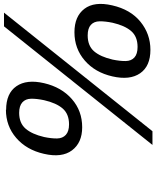

<svg xmlns="http://www.w3.org/2000/svg" viewBox="70 -846 790 970"><g transform="rotate(-90 465.0 -361.0)"><path d="M321.8 -407.2Q374 -407.2 401.9 -439.5Q429.7 -471.7 443.8 -533.2Q451.7 -570.8 451.2 -598.9Q450.7 -627 432.9 -643.1Q415 -659.2 379.9 -659.2Q328.1 -659.2 300 -626.7Q272 -594.2 257.8 -533.2Q250 -495.6 250.5 -467.5Q251 -439.5 268.8 -423.3Q286.6 -407.2 321.8 -407.2ZM712.9 -61Q765.1 -61 793 -93.3Q820.8 -125.5 835 -187Q842.8 -225.1 842.3 -253.2Q841.8 -281.2 824.2 -297.1Q806.6 -313 771 -313Q718.8 -313 690.9 -280.8Q663.1 -248.5 648.9 -187Q641.1 -148.9 641.6 -120.8Q642.1 -92.8 659.7 -76.9Q677.2 -61 712.9 -61ZM396 -726.1 395 -725.1Q478.5 -725.1 514.4 -673.1Q550.3 -621.1 529.8 -533.2Q509.3 -445.3 449.7 -393.1Q390.1 -340.8 307.1 -340.8Q229 -340.8 190.4 -392.3Q151.9 -443.8 172.9 -534.2Q192.9 -622.1 253.2 -674.1Q313.5 -726.1 396 -726.1ZM886.2 -735.8 287.1 14.2H217.8L816.9 -735.8ZM787.1 -379.9Q867.2 -379.9 905.5 -329.6Q943.8 -279.3 922.9 -189Q901.9 -96.7 840.1 -46.4Q778.3 3.9 698.2 3.9Q615.7 3.9 579.8 -48.1Q543.9 -100.1 564 -188Q584 -275.9 644.3 -327.9Q704.6 -379.9 787.1 -379.9Z"/></g></svg>

Font: Perun
Style: Italic
Weight: 400
Italic angle: -12°
Foundry: Stefan Peev, Context Ltd
Version: Version 001.000